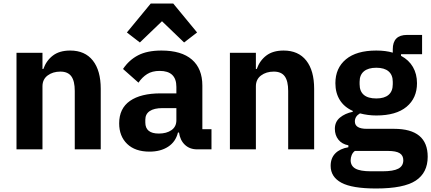

<svg xmlns="http://www.w3.org/2000/svg" viewBox="-20 -851 2457 1094"><path d="M74 0V-550H222V-458H227Q244 -506 281.5 -534.5Q319 -563 380 -563Q464 -563 509 -506Q554 -449 554 -345V0H406V-333Q406 -389 386.5 -416Q367 -443 324 -443Q281 -443 251.5 -421Q222 -399 222 -359V0Z M839 -831H967L1103 -666L1029 -609L903 -730L777 -609L703 -666ZM659 -148Q659 -233 720.5 -276Q782 -319 896 -319H985V-356Q985 -447 890 -447Q847 -447 818.5 -429Q790 -411 769 -380L681 -458Q715 -509 767 -536Q819 -563 900 -563Q1014 -563 1073.5 -511.5Q1133 -460 1133 -363V-115H1185V0H1103Q1061 0 1033.5 -26Q1006 -52 1000 -96H994Q981 -43 938 -15Q895 13 832 13Q750 13 704.5 -31Q659 -75 659 -148ZM985 -166V-235H906Q858 -235 833 -218Q808 -201 808 -169V-153Q808 -90 885 -90Q929 -90 957 -109.5Q985 -129 985 -166Z M1290 0V-550H1438V-458H1443Q1460 -506 1497.5 -534.5Q1535 -563 1596 -563Q1680 -563 1725 -506Q1770 -449 1770 -345V0H1622V-333Q1622 -389 1602.5 -416Q1583 -443 1540 -443Q1497 -443 1467.5 -421Q1438 -399 1438 -359V0Z M1864 94Q1864 50 1890.5 23Q1917 -4 1965 -12V-23Q1928 -30 1908 -55.5Q1888 -81 1888 -117Q1888 -157 1917 -181Q1946 -205 1990 -214V-219Q1941 -241 1916 -281.5Q1891 -322 1891 -377Q1891 -463 1951 -513Q2011 -563 2124 -563Q2178 -563 2218 -551V-570Q2218 -652 2299 -652H2385V-542H2265V-533Q2310 -509 2333 -469Q2356 -429 2356 -377Q2356 -292 2296.5 -242.5Q2237 -193 2124 -193Q2077 -193 2031 -205Q2002 -188 2002 -159Q2002 -117 2070 -117H2225Q2417 -117 2417 42Q2417 133 2349 178Q2281 223 2123 223Q1986 223 1925 190Q1864 157 1864 94ZM2218 -371V-385Q2218 -424 2194 -444.5Q2170 -465 2124 -465Q2078 -465 2053.5 -444.5Q2029 -424 2029 -385V-371Q2029 -331 2053 -310.5Q2077 -290 2124 -290Q2170 -290 2194 -310.5Q2218 -331 2218 -371ZM2159 125Q2221 125 2249.5 110Q2278 95 2278 62Q2278 35 2257.5 22Q2237 9 2190 9H2002Q1990 18 1984 32.5Q1978 47 1978 62Q1978 94 2005 109.5Q2032 125 2094 125Z"/></svg>

Font: IBM Plex Sans JP
Style: Bold
Weight: 700
Designer: Mike Abbink; Paul van der Laan; Pieter van Rosmalen; Wujin Sim; Yejin Wi; Jinhee Kim; Boomi Park; Yona Kim; Kichan Ma
Foundry: Sandoll Inc.
Version: Version 1.001